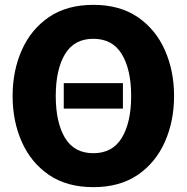

<svg xmlns="http://www.w3.org/2000/svg" viewBox="-20 -760 770 792"><path d="M365 12Q256 12 182 -38.5Q108 -89 70 -174.5Q32 -260 32 -364Q32 -468 70 -553.5Q108 -639 182 -689.5Q256 -740 365 -740Q474 -740 548 -689.5Q622 -639 660 -553.5Q698 -468 698 -364Q698 -260 660 -174.5Q622 -89 548 -38.5Q474 12 365 12ZM365 -128Q444 -128 482.5 -191.5Q521 -255 521 -364Q521 -473 482.5 -536.5Q444 -600 365 -600Q286 -600 248 -536.5Q210 -473 210 -364Q210 -255 248 -191.5Q286 -128 365 -128ZM243 -417H487V-312H243Z"/></svg>

Font: Murecho
Style: Bold
Weight: 700
Designer: Neil Summerour
Foundry: Positype
Version: Version 1.010; ttfautohint (v1.8.3)